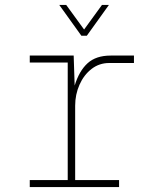

<svg xmlns="http://www.w3.org/2000/svg" viewBox="-20 -754 640 774"><path d="M100 0V-28H253V-502H100V-530H277L281 -409Q299 -468 333 -499Q367 -530 426 -530H520V-500H420Q380 -500 349 -476Q318 -452 300.5 -412.5Q283 -373 283 -328V-28H460V0ZM219 -734H247L319 -635L391 -734H419L330 -610H308Z"/></svg>

Font: Geist Mono Thin
Style: Regular
Weight: 100
Monospace: yes
Designer: Basement.studio, Andrés Briganti, Mateo Zaragoza
Foundry: Basement.studio, Vercel, Andrés Briganti, Guido Ferreyra, Mateo Zaragoza
Version: Version 1.500; ttfautohint (v1.8.4.7-5d5b)